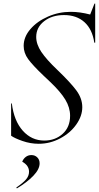

<svg xmlns="http://www.w3.org/2000/svg" viewBox="-20 -790 551 1071"><path d="M507 -770H511V-552H506Q495 -627 451 -666.5Q407 -706 337 -706Q270 -706 226 -671.5Q182 -637 182 -584Q182 -543 210.5 -500.5Q239 -458 300 -400Q373 -330 406 -285.5Q439 -241 439 -192Q439 -143 405.5 -95.5Q372 -48 315.5 -18Q259 12 196 12Q150 12 105.5 -3.5Q61 -19 42 -33V-213H46Q58 -116 107 -61Q156 -6 227 -6Q288 -6 329.5 -43.5Q371 -81 371 -144Q371 -190 344.5 -234Q318 -278 260 -333L224 -367Q162 -426 137 -460.5Q112 -495 112 -534Q112 -584 149.5 -627.5Q187 -671 247.5 -697.5Q308 -724 375 -724Q425 -724 483 -709ZM142 168Q142 133 104 112Q110 96 123.5 85.5Q137 75 155 75Q175 75 188 88Q201 101 201 121Q201 154 166 190.5Q131 227 74 261L71 256Q109 230 125.5 210.5Q142 191 142 168Z"/></svg>

Font: Nyght Serif Light Italic
Style: Regular
Weight: 300
Italic angle: -16°
Designer: Maksym Kobuzan
Version: Version 0.410